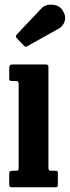

<svg xmlns="http://www.w3.org/2000/svg" viewBox="-20 -793 296 813"><path d="M48 -450H30.5Q23 -450 21 -452Q19 -454 19 -461.5V-506.5Q19 -520 32 -520H174.5Q185 -520 185 -509.5V-82Q185 -70 195.5 -70H212.5Q220 -70 222.5 -68.5Q225 -67 225 -59.5V-13Q225 -5 223 -2.5Q221 0 212.5 0H33.5Q25 0 22 -2Q19 -4 19 -12V-55Q19 -65 22.2 -67.5Q25.5 -70 34.5 -70H47Q55 -70 57 -72.5Q59 -75 59 -83V-437.5Q59 -450 48 -450ZM80.5 -600.5 51.5 -630.5Q43.5 -639.5 51.5 -647.5L155.5 -757.5Q166 -769 183.2 -772.2Q200.5 -775.5 217.5 -770.2Q234.5 -765 244 -751Q260.5 -726.5 254.2 -704.5Q248 -682.5 229 -672L98.5 -599Q92.5 -595 89 -595Q85.5 -595 80.5 -600.5Z"/></svg>

Font: Besley* Condensed Semi
Style: Regular
Weight: 600
Width: 3
Designer: Owen Earl
Foundry: indestructible type*
Version: Version 3.000; ttfautohint (v1.8.3)